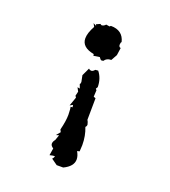

<svg xmlns="http://www.w3.org/2000/svg" viewBox="-113 -596 670 756"><g transform="rotate(20 222.0 -218.0)"><path d="M236.4 -329.6Q256.9 -303.7 256.9 -267.6L252 -259.8L256.4 -254.4L254.9 -227.1L263.7 -223.7L262.7 -133.3Q267.1 -127 269.6 -115.3Q269.6 -108.4 264.7 -104.1Q277.9 -71.3 277.9 -32.3L276.4 -5.9L266.6 -3.5Q276.4 13.6 276.4 28.3Q276.4 57.5 237.3 76.1H210L184.6 58Q190.9 51.7 191.4 45.3Q183.6 45.3 170 48.8L174.8 19Q163.1 11.7 163.1 2.9Q163.1 -5.9 170.9 -15.2L178.7 -37.7L166.5 -34.2L180.7 -51.3L175.8 -61.1Q185.6 -100.1 185.6 -126Q185.1 -153.4 182.6 -158.7L190.9 -159.2L189.5 -169L177.3 -162.2L190.5 -199.7L186.1 -206.1L190.5 -224.6L182.2 -240.3L192.4 -238.3L186.1 -255.4Q189.5 -257.4 189.5 -264.7L184.1 -291.5L199.7 -324.7Q204.6 -319.8 211 -319.8Q217.3 -319.8 224.6 -328.6ZM223.2 -512.2Q273.9 -512.2 284.7 -466.3Q281.3 -465.8 280.8 -454.6Q280.8 -444.8 289.1 -443.4L284.7 -412.1L270.5 -386.7Q251 -386.7 242.2 -372.6L234.4 -371.6Q230 -372.6 224.1 -381.9L198.8 -377.9L197.3 -384.8Q145.1 -394.5 145.1 -432.1Q145.1 -454.6 162.6 -485.8L155.3 -499L168.5 -492.2L165.6 -498L181.7 -505.4L187 -502Q196.8 -502 204.1 -510.7L218.8 -508.3Z"/></g></svg>

Font: Truetypewriter PolyglOTT
Style: Regular
Weight: 400
Designer: Sergey Beatoff a.k.a. Sam_T
Version: Version 3.76